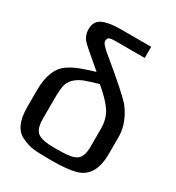

<svg xmlns="http://www.w3.org/2000/svg" viewBox="-170 -796 833 910"><g transform="rotate(30 246.5 -341.5)"><path d="M228 -632Q206 -632 196.5 -627.5Q187 -623 187 -608Q187 -598 200 -585Q212 -571 250 -541Q373 -439 413 -396Q467 -327 470 -253V-153Q470 -28 382 -3Q336 10 247 10Q181 10 151 6.5Q121 3 86 -14Q24 -42 24 -153V-243Q24 -365 92 -407Q101 -413 109 -417.5Q117 -422 126.5 -426Q136 -430 141.5 -432.5Q147 -435 159.5 -439Q172 -443 176.5 -445Q181 -447 197.5 -452Q214 -457 221 -459L225 -461Q121 -548 110 -562Q91 -585 91 -617Q91 -661 125 -677Q159 -693 222 -693H390V-632ZM378 -140V-237Q378 -290 354 -328Q329 -367 268 -418H266Q215 -403 191 -394Q131 -369 121 -321Q116 -298 116 -247V-140Q116 -77 149 -62Q163 -55 179 -52.5Q195 -50 205 -49.5Q215 -49 247 -49Q310 -49 333 -57Q339 -59 345 -62Q378 -77 378 -140Z"/></g></svg>

Font: Gamestation Display
Style: Regular
Weight: 400
Designer: Jonas Hecksher
Foundry: Jonas Hecksher, Playtypeª, e-types AS
Version: Version 1.003